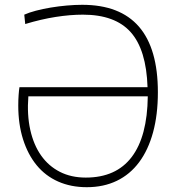

<svg xmlns="http://www.w3.org/2000/svg" viewBox="-20 -769 739 799"><path d="M56 -330Q56 -353 57.5 -374Q59 -395 61 -406H594Q589 -562 524 -635Q459 -708 325 -708Q272 -708 211.5 -698.5Q151 -689 85 -669L81 -708Q101 -717 129.5 -724.5Q158 -732 191 -737.5Q224 -743 258 -746Q292 -749 322 -749Q637 -749 637 -385Q637 -292 617 -218.5Q597 -145 559 -94Q521 -43 466 -16.5Q411 10 341 10Q275 10 222 -13.5Q169 -37 132.5 -81.5Q96 -126 76 -189Q56 -252 56 -330ZM337 -30Q463 -30 528 -115.5Q593 -201 595 -368H98Q92 -291 106 -228.5Q120 -166 151 -122Q182 -78 229 -54Q276 -30 337 -30Z"/></svg>

Font: Encode Sans Wide
Style: Thin
Weight: 100
Designer: Pablo Impallari, Andres Torresi
Foundry: Pablo Impallari, Andres Torresi
Version: Version 1.000; ttfautohint (v1.00) -l 8 -r 50 -G 200 -x 14 -